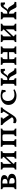

<svg xmlns="http://www.w3.org/2000/svg" viewBox="2813 -3360 554 6220"><g transform="rotate(-90 3090.0 -250.0)"><path d="M569 -142Q569 -75 510.5 -37.5Q452 0 331 0Q195 0 69 2Q69 -36 75 -52Q99 -54 111.5 -60.5Q124 -67 129.5 -83.5Q135 -100 135 -133V-370Q135 -402 130 -417.5Q125 -433 112.5 -439Q100 -445 74 -448Q70 -468 70 -502Q114 -500 162 -500L245 -501Q272 -502 312 -502Q529 -502 529 -390Q529 -343 494 -311Q459 -279 397 -271Q479 -266 524 -233.5Q569 -201 569 -142ZM294 -448Q274 -448 255 -444V-286H284Q349 -286 377 -306.5Q405 -327 405 -366Q405 -448 294 -448ZM435 -134Q435 -185 390.5 -207Q346 -229 275 -229H255V-128Q255 -82 270 -67Q285 -52 323 -52Q379 -52 407 -73Q435 -94 435 -134Z M1300 -50Q1305 -35 1305 2Q1243 0 1185 0Q1127 0 1059 2Q1059 -33 1066 -50Q1089 -52 1100 -58Q1111 -64 1115.5 -80.5Q1120 -97 1120 -130V-336L893 -92Q897 -69 909 -60.5Q921 -52 947 -50Q952 -30 952 2Q890 0 836 0Q774 0 706 2Q706 -32 712 -50Q737 -52 749 -58Q761 -64 766 -80.5Q771 -97 771 -130V-372Q771 -404 766 -419.5Q761 -435 749 -441Q737 -447 712 -450Q706 -471 706 -502Q768 -500 833 -500Q884 -500 952 -502Q952 -467 947 -450Q923 -448 911.5 -441Q900 -434 895.5 -418Q891 -402 891 -370V-165L1118 -406Q1114 -429 1102.5 -438Q1091 -447 1064 -450Q1059 -473 1059 -502Q1121 -500 1182 -500Q1235 -500 1305 -502Q1305 -467 1299 -450Q1274 -448 1262 -441.5Q1250 -435 1245 -419.5Q1240 -404 1240 -372V-130Q1240 -97 1245 -80.5Q1250 -64 1262.5 -58Q1275 -52 1300 -50Z M1449 -50Q1474 -52 1486 -58.5Q1498 -65 1503 -81Q1508 -97 1508 -131V-371Q1508 -404 1503 -419.5Q1498 -435 1486.5 -441Q1475 -447 1449 -450Q1443 -471 1443 -502Q1505 -500 1679 -500H1802Q1964 -500 2036 -502Q2036 -470 2030 -450Q2005 -448 1992.5 -441.5Q1980 -435 1975 -419.5Q1970 -404 1970 -371V-131Q1970 -98 1975 -81.5Q1980 -65 1992.5 -58.5Q2005 -52 2030 -50Q2036 -32 2036 2Q1970 0 1915 0Q1855 0 1787 2Q1787 -33 1794 -50Q1817 -52 1828 -58.5Q1839 -65 1843.5 -81Q1848 -97 1848 -131V-369Q1848 -403 1843.5 -419Q1839 -435 1826 -441Q1809 -448 1739 -448Q1669 -448 1652 -441Q1639 -436 1634 -419.5Q1629 -403 1629 -369V-131Q1629 -98 1634 -81.5Q1639 -65 1651 -58.5Q1663 -52 1686 -50Q1690 -34 1690 2Q1630 0 1574 0Q1511 0 1443 2Q1443 -32 1449 -50Z M2721 -502Q2721 -471 2715 -447Q2695 -443 2678 -426.5Q2661 -410 2636 -371L2471 -115Q2428 -49 2389 -21Q2350 7 2300 7Q2243 7 2211 -25Q2209 -37 2209 -46Q2209 -76 2218 -98Q2260 -87 2296 -87Q2337 -87 2359 -98.5Q2381 -110 2402 -139Q2301 -291 2245 -363Q2204 -415 2185.5 -430Q2167 -445 2151 -447Q2145 -464 2145 -502Q2197 -500 2268 -500Q2306 -500 2394 -502Q2394 -469 2389 -447Q2349 -443 2349 -428Q2349 -417 2368 -392Q2432 -304 2474 -234Q2534 -317 2572 -385Q2583 -405 2583 -417Q2583 -441 2544 -447Q2538 -467 2538 -502Q2590 -500 2633 -500Q2681 -500 2721 -502Z M3283 -354Q3264 -344 3221 -344Q3219 -402 3189 -428Q3159 -454 3104 -454Q3015 -454 2971.5 -402Q2928 -350 2928 -272Q2928 -211 2951.5 -163Q2975 -115 3021.5 -87Q3068 -59 3133 -59Q3213 -59 3285 -92Q3292 -86 3297.5 -75.5Q3303 -65 3305 -54Q3253 -25 3203 -9Q3153 7 3090 7Q3006 7 2940 -26Q2874 -59 2837.5 -118Q2801 -177 2801 -252Q2801 -333 2842.5 -390.5Q2884 -448 2952 -477.5Q3020 -507 3099 -507Q3195 -507 3293 -468Q3283 -426 3283 -354Z M3990 -53Q3990 -18 3983 0Q3890 0 3825 7Q3804 -8 3790.5 -31Q3777 -54 3757 -97Q3736 -142 3719.5 -169.5Q3703 -197 3675.5 -216Q3648 -235 3607 -235V-134Q3607 -101 3612 -84.5Q3617 -68 3628 -61.5Q3639 -55 3662 -53Q3666 -34 3666 2Q3606 0 3551 0Q3489 0 3421 2Q3421 -34 3427 -53Q3452 -55 3464 -61.5Q3476 -68 3481 -84Q3486 -100 3486 -134V-368Q3486 -401 3481 -416.5Q3476 -432 3464.5 -438Q3453 -444 3427 -447Q3421 -470 3421 -502Q3483 -500 3548 -500Q3600 -500 3666 -502Q3666 -464 3662 -447Q3639 -445 3628 -438.5Q3617 -432 3612 -416Q3607 -400 3607 -368V-288Q3648 -288 3669 -294Q3690 -300 3706.5 -318Q3723 -336 3751 -380Q3786 -436 3810 -462Q3834 -488 3857 -497Q3880 -506 3915 -506Q3939 -506 3967 -500Q3966 -487 3966 -456Q3966 -399 3972 -371Q3950 -363 3924 -363L3910 -364Q3904 -392 3894 -402.5Q3884 -413 3869 -413Q3853 -413 3838.5 -401.5Q3824 -390 3802 -355Q3782 -323 3766 -305.5Q3750 -288 3731 -276Q3775 -271 3799.5 -249.5Q3824 -228 3856 -172Q3886 -118 3903.5 -95.5Q3921 -73 3938.5 -65Q3956 -57 3990 -53Z M4692 -50Q4697 -35 4697 2Q4635 0 4577 0Q4519 0 4451 2Q4451 -33 4458 -50Q4481 -52 4492 -58Q4503 -64 4507.5 -80.5Q4512 -97 4512 -130V-234Q4354 -234 4283 -227V-130Q4283 -97 4288 -80.5Q4293 -64 4304.5 -58Q4316 -52 4339 -50Q4344 -30 4344 2Q4282 0 4228 0Q4166 0 4098 2Q4098 -32 4104 -50Q4129 -52 4141 -58Q4153 -64 4158 -80.5Q4163 -97 4163 -130V-372Q4163 -404 4158 -419.5Q4153 -435 4141 -441Q4129 -447 4104 -450Q4098 -471 4098 -502Q4160 -500 4225 -500Q4276 -500 4344 -502Q4344 -467 4339 -450Q4315 -448 4303.5 -441Q4292 -434 4287.5 -418Q4283 -402 4283 -370V-284H4512V-370Q4512 -402 4507.5 -418Q4503 -434 4491.5 -440.5Q4480 -447 4456 -450Q4451 -473 4451 -502Q4513 -500 4574 -500Q4627 -500 4697 -502Q4697 -467 4691 -450Q4666 -448 4654 -441.5Q4642 -435 4637 -419.5Q4632 -404 4632 -372V-130Q4632 -97 4637 -80.5Q4642 -64 4654.5 -58Q4667 -52 4692 -50Z M5429 -50Q5434 -35 5434 2Q5372 0 5314 0Q5256 0 5188 2Q5188 -33 5195 -50Q5218 -52 5229 -58Q5240 -64 5244.5 -80.5Q5249 -97 5249 -130V-336L5022 -92Q5026 -69 5038 -60.5Q5050 -52 5076 -50Q5081 -30 5081 2Q5019 0 4965 0Q4903 0 4835 2Q4835 -32 4841 -50Q4866 -52 4878 -58Q4890 -64 4895 -80.5Q4900 -97 4900 -130V-372Q4900 -404 4895 -419.5Q4890 -435 4878 -441Q4866 -447 4841 -450Q4835 -471 4835 -502Q4897 -500 4962 -500Q5013 -500 5081 -502Q5081 -467 5076 -450Q5052 -448 5040.5 -441Q5029 -434 5024.5 -418Q5020 -402 5020 -370V-165L5247 -406Q5243 -429 5231.5 -438Q5220 -447 5193 -450Q5188 -473 5188 -502Q5250 -500 5311 -500Q5364 -500 5434 -502Q5434 -467 5428 -450Q5403 -448 5391 -441.5Q5379 -435 5374 -419.5Q5369 -404 5369 -372V-130Q5369 -97 5374 -80.5Q5379 -64 5391.5 -58Q5404 -52 5429 -50Z M6141 -53Q6141 -18 6134 0Q6041 0 5976 7Q5955 -8 5941.5 -31Q5928 -54 5908 -97Q5887 -142 5870.5 -169.5Q5854 -197 5826.5 -216Q5799 -235 5758 -235V-134Q5758 -101 5763 -84.5Q5768 -68 5779 -61.5Q5790 -55 5813 -53Q5817 -34 5817 2Q5757 0 5702 0Q5640 0 5572 2Q5572 -34 5578 -53Q5603 -55 5615 -61.5Q5627 -68 5632 -84Q5637 -100 5637 -134V-368Q5637 -401 5632 -416.5Q5627 -432 5615.5 -438Q5604 -444 5578 -447Q5572 -470 5572 -502Q5634 -500 5699 -500Q5751 -500 5817 -502Q5817 -464 5813 -447Q5790 -445 5779 -438.5Q5768 -432 5763 -416Q5758 -400 5758 -368V-288Q5799 -288 5820 -294Q5841 -300 5857.5 -318Q5874 -336 5902 -380Q5937 -436 5961 -462Q5985 -488 6008 -497Q6031 -506 6066 -506Q6090 -506 6118 -500Q6117 -487 6117 -456Q6117 -399 6123 -371Q6101 -363 6075 -363L6061 -364Q6055 -392 6045 -402.5Q6035 -413 6020 -413Q6004 -413 5989.5 -401.5Q5975 -390 5953 -355Q5933 -323 5917 -305.5Q5901 -288 5882 -276Q5926 -271 5950.5 -249.5Q5975 -228 6007 -172Q6037 -118 6054.5 -95.5Q6072 -73 6089.5 -65Q6107 -57 6141 -53Z"/></g></svg>

Font: Vollkorn SC SemiBold
Style: Regular
Weight: 600
Designer: Friedrich Althausen
Foundry: Friedrich Althausen
Version: Version 4.015